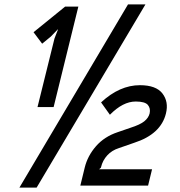

<svg xmlns="http://www.w3.org/2000/svg" viewBox="-20 -840 816 870"><path d="M335 -810 223 -355H150L227 -666L243 -707H242L210 -674L171 -642L132 -694L275 -810ZM560 -820H639L146 10H68ZM732 -326Q709 -232 588 -193L519 -169Q487 -159 466 -136Q445 -113 438 -83L437 -80L429 -73H669L651 1H344L364 -81Q377 -134 415 -177.5Q453 -221 513 -241L571 -261Q615 -275 634 -290.5Q653 -306 658 -326Q663 -349 650 -364.5Q637 -380 595 -380Q537 -380 478 -320L438 -376Q522 -454 614 -454Q687 -454 716 -416.5Q745 -379 732 -326Z"/></svg>

Font: Sinkin Sans 400 Italic
Style: Italic
Weight: 400
Italic angle: -112°
Designer: Keith Bates
Foundry: K-Type
Version: Sinkin Sans (version 1.0)  by Keith Bates   •   © 2014   www